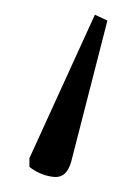

<svg xmlns="http://www.w3.org/2000/svg" viewBox="-20 -50 186 261"><path d="M109 -30 126 -22 77 169Q71 192 53.5 190.5Q36 189 20 177V165Z"/></svg>

Font: Noto Serif Condensed ExtraLight
Style: Regular
Weight: 200
Width: 3
Designer: Monotype Design Team
Foundry: Monotype Imaging Inc.
Version: Version 2.013; ttfautohint (v1.8.4.7-5d5b)